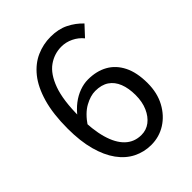

<svg xmlns="http://www.w3.org/2000/svg" viewBox="-215 -859 986 986"><g transform="rotate(-45 277.5 -366.5)"><path d="M301 13Q249 13 204 -9.5Q159 -32 126 -77.5Q93 -123 74.5 -191Q56 -259 56 -350Q56 -457 78 -533Q100 -609 138 -656Q176 -703 225 -724.5Q274 -746 327 -746Q384 -746 426 -725Q468 -704 499 -671L447 -615Q426 -641 395 -656Q364 -671 331 -671Q279 -671 236 -640.5Q193 -610 167.5 -540Q142 -470 142 -350Q142 -256 160.5 -191Q179 -126 214.5 -92.5Q250 -59 301 -59Q337 -59 364.5 -80Q392 -101 408.5 -138.5Q425 -176 425 -225Q425 -275 410.5 -311.5Q396 -348 367 -367.5Q338 -387 293 -387Q258 -387 217 -364.5Q176 -342 139 -287L136 -359Q159 -389 187 -410.5Q215 -432 246.5 -443.5Q278 -455 308 -455Q370 -455 415.5 -429.5Q461 -404 486.5 -353Q512 -302 512 -225Q512 -154 483 -100.5Q454 -47 406.5 -17Q359 13 301 13Z"/></g></svg>

Font: Noto Sans KR Thin
Style: Regular
Weight: 400
Version: Version 2.004-H2;hotconv 1.0.118;makeotfexe 2.5.65603